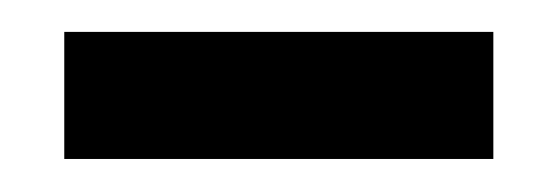

<svg xmlns="http://www.w3.org/2000/svg" viewBox="-20 -293 343 118"><path d="M19.5 -195.3V-273.4H283.2V-195.3Z"/></svg>

Font: Orelega One
Style: Regular
Weight: 400
Version: Version 1.1 ; ttfautohint (v1.8.3)